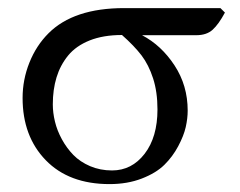

<svg xmlns="http://www.w3.org/2000/svg" viewBox="-20 -449 602 481"><path d="M471.7 -360.8H335.9Q384.3 -335.4 417.2 -285.2Q450.2 -234.9 450.2 -171.9Q450.2 -152.3 445.3 -130.6Q440.4 -108.9 426.5 -82.8Q412.6 -56.6 391.8 -36.1Q371.1 -15.6 335.2 -1.7Q299.3 12.2 254.4 12.2Q152.8 12.2 94.7 -47.6Q36.6 -107.4 36.6 -203.6Q36.6 -249.5 53.7 -292.2Q70.8 -335 101.6 -365.7Q164.6 -428.7 291 -428.7H532.2L543.5 -417.5Q527.8 -388.2 512.7 -374.5Q497.6 -360.8 471.7 -360.8ZM260.7 -22Q310.1 -22 342.3 -63.7Q374.5 -105.5 374.5 -174.8Q374.5 -218.8 363.5 -252.7Q352.5 -286.6 334.5 -310.3Q316.4 -334 285.6 -361.3Q238.8 -361.3 204.6 -347.7Q170.4 -334 150.6 -309.8Q130.9 -285.6 121.6 -255.1Q112.3 -224.6 112.3 -187.5Q112.3 -166.5 117.7 -144.3Q123 -122.1 135 -100.1Q147 -78.1 163.8 -60.8Q180.7 -43.5 205.8 -32.7Q231 -22 260.7 -22Z"/></svg>

Font: Libertinage
Style: l
Weight: 400
Designer: OSP
Foundry: OSP
Version: Version 1.0; 2008; OFL relea